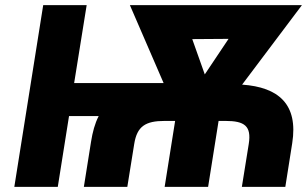

<svg xmlns="http://www.w3.org/2000/svg" viewBox="-20 -731 1201 751"><path d="M36 0H206L250 -277H366C351 -248 342 -214 336 -176L308 0H478L505 -168C516 -237 549 -258 624 -258H665L624 0H794L835 -258H862C937 -258 964 -238 953 -168L926 0H1096L1123 -171C1147 -323 1070 -390 927 -400L1161 -711H488L620 -406H270L319 -711H149ZM732 -578 874 -579 781 -440Z"/></svg>

Font: Asimov Pro
Style: UltObl
Weight: 900
Designer: Google
Version: Version 2.000980; 2014